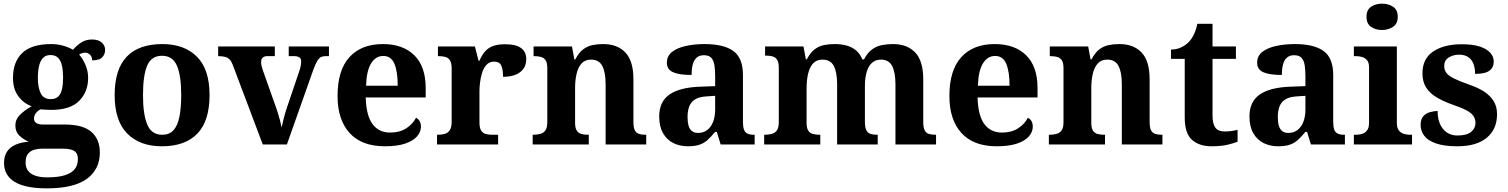

<svg xmlns="http://www.w3.org/2000/svg" viewBox="-20 -790 8247 1050"><path d="M236 240Q118 240 60 204.5Q2 169 2 101Q2 65 17.5 40.5Q33 16 63.5 2Q94 -12 137 -15Q110 -26 87 -47.5Q64 -69 64 -104Q64 -137 89 -162Q114 -187 153 -209Q109 -225 80 -264Q51 -303 51 -364Q51 -452 102 -500.5Q153 -549 260 -549Q295 -549 326 -540Q357 -531 379 -518Q405 -547 429 -560.5Q453 -574 483 -574Q519 -574 537 -557Q555 -540 555 -517Q555 -495 540 -477.5Q525 -460 484 -460Q484 -480 472 -491Q460 -502 446 -502Q438 -502 428 -499Q418 -496 413 -491Q433 -469 447.5 -435Q462 -401 462 -364Q462 -288 413 -238.5Q364 -189 260 -189Q249 -189 230 -190Q211 -191 202 -192Q188 -186 177 -172.5Q166 -159 166 -141Q166 -125 179 -117Q192 -109 213 -109H334Q434 -109 480 -68.5Q526 -28 526 44Q526 136 455 188Q384 240 236 240ZM238 180Q297 180 334 168.5Q371 157 388.5 135Q406 113 406 80Q406 48 386 35.5Q366 23 325 23H209Q189 23 168.5 28.5Q148 34 134 50Q120 66 120 99Q120 126 133.5 144Q147 162 173.5 171Q200 180 238 180ZM257 -248Q284 -248 298.5 -262Q313 -276 319 -302.5Q325 -329 325 -365Q325 -402 319 -430Q313 -458 298 -473.5Q283 -489 256 -489Q230 -489 215 -473Q200 -457 193.5 -429Q187 -401 187 -364Q187 -312 202.5 -280Q218 -248 257 -248Z M865 10Q745 10 676 -59.5Q607 -129 607 -270Q607 -411 673 -480Q739 -549 868 -549Q988 -549 1057 -480Q1126 -411 1126 -270Q1126 -129 1059.5 -59.5Q993 10 865 10ZM867 -53Q906 -53 928.5 -77.5Q951 -102 961 -150.5Q971 -199 971 -270Q971 -377 947.5 -431Q924 -485 866 -485Q808 -485 785 -431.5Q762 -378 762 -270Q762 -164 785.5 -108.5Q809 -53 867 -53Z M1253 -435Q1246 -454 1236 -464.5Q1226 -475 1210.5 -479Q1195 -483 1173 -483V-536H1483V-483H1441Q1426 -483 1417 -475Q1408 -467 1408 -451Q1408 -439 1411 -427Q1414 -415 1417 -407L1484 -218Q1492 -197 1499 -174.5Q1506 -152 1511.5 -131Q1517 -110 1520 -93Q1525 -117 1533 -147.5Q1541 -178 1548 -198L1616 -399Q1621 -413 1624 -427Q1627 -441 1627 -454Q1627 -471 1616 -477Q1605 -483 1588 -483H1559V-536H1779V-483H1759Q1746 -483 1735.5 -478Q1725 -473 1715.5 -457.5Q1706 -442 1694 -410L1549 0H1417Z M2085 10Q1958 10 1892 -62.5Q1826 -135 1826 -265Q1826 -406 1891 -477.5Q1956 -549 2074 -549Q2183 -549 2245.5 -488Q2308 -427 2308 -308V-257H1980Q1983 -157 2017.5 -111Q2052 -65 2114 -65Q2166 -65 2202 -88.5Q2238 -112 2255 -146Q2269 -139 2275.5 -126.5Q2282 -114 2282 -97Q2282 -69 2261 -44.5Q2240 -20 2196.5 -5Q2153 10 2085 10ZM2155 -321Q2155 -398 2137 -441Q2119 -484 2076 -484Q2034 -484 2009 -442.5Q1984 -401 1982 -321Z M2370 0V-53H2373Q2396 -53 2413 -58Q2430 -63 2440 -78.5Q2450 -94 2450 -125V-415Q2450 -445 2441 -459.5Q2432 -474 2416 -478.5Q2400 -483 2378 -483H2375V-536H2577L2597 -458H2602Q2615 -488 2632 -508Q2649 -528 2675.5 -538Q2702 -548 2743 -548Q2802 -548 2830 -527Q2858 -506 2858 -467Q2858 -421 2824.5 -395.5Q2791 -370 2731 -370Q2731 -411 2721 -432Q2711 -453 2682 -453Q2656 -453 2640 -435Q2624 -417 2616 -390.5Q2608 -364 2605 -337Q2602 -310 2602 -293V-120Q2602 -91 2611 -76.5Q2620 -62 2636 -57.5Q2652 -53 2672 -53H2704V0Z M2893 0V-53H2895Q2918 -53 2935.5 -58Q2953 -63 2963 -77.5Q2973 -92 2973 -122V-418Q2973 -446 2964 -460Q2955 -474 2939 -478.5Q2923 -483 2901 -483H2898V-536H3108L3121 -465H3126Q3146 -503 3169.5 -520.5Q3193 -538 3220.5 -543.5Q3248 -549 3279 -549Q3356 -549 3400 -503Q3444 -457 3444 -356V-124Q3444 -93 3451.5 -78Q3459 -63 3474 -58Q3489 -53 3511 -53H3514V0H3292V-329Q3292 -394 3274 -429Q3256 -464 3212 -464Q3179 -464 3160 -442.5Q3141 -421 3133 -385.5Q3125 -350 3125 -309V-118Q3125 -90 3134 -76Q3143 -62 3159 -57.5Q3175 -53 3197 -53H3200V0Z M3742 10Q3698 10 3662.5 -7.5Q3627 -25 3606 -61.5Q3585 -98 3585 -153Q3585 -234 3641 -273Q3697 -312 3809 -316L3891 -319V-374Q3891 -408 3887 -433.5Q3883 -459 3870 -473.5Q3857 -488 3829 -488Q3804 -488 3789 -474Q3774 -460 3768 -435.5Q3762 -411 3762 -380Q3695 -380 3661 -395Q3627 -410 3627 -447Q3627 -484 3655 -506Q3683 -528 3730 -538.5Q3777 -549 3833 -549Q3938 -549 3990.5 -511Q4043 -473 4043 -379V-124Q4043 -97 4048.5 -81.5Q4054 -66 4067.5 -59.5Q4081 -53 4103 -53H4107V0H3921L3900 -69H3891Q3869 -42 3849.5 -24.5Q3830 -7 3805 1.5Q3780 10 3742 10ZM3797 -63Q3826 -63 3847 -78.5Q3868 -94 3879.5 -123Q3891 -152 3891 -191V-266L3846 -263Q3806 -261 3783 -247.5Q3760 -234 3750 -209.5Q3740 -185 3740 -149Q3740 -121 3746 -101.5Q3752 -82 3765 -72.5Q3778 -63 3797 -63Z M4159 0V-53H4161Q4184 -53 4201.5 -58Q4219 -63 4229 -77.5Q4239 -92 4239 -122V-421Q4239 -449 4230 -463Q4221 -477 4205 -481.5Q4189 -486 4167 -486H4164V-536H4374L4387 -465H4392Q4412 -503 4435.5 -520.5Q4459 -538 4486.5 -543.5Q4514 -549 4545 -549Q4582 -549 4611.5 -540.5Q4641 -532 4662.5 -513.5Q4684 -495 4696 -465H4705Q4725 -503 4750 -520.5Q4775 -538 4804 -543.5Q4833 -549 4864 -549Q4941 -549 4985 -503Q5029 -457 5029 -356V-124Q5029 -93 5036.5 -78Q5044 -63 5059 -58Q5074 -53 5096 -53H5099V0H4877V-329Q4877 -394 4859 -429Q4841 -464 4797 -464Q4766 -464 4746.5 -444.5Q4727 -425 4718.5 -392.5Q4710 -360 4710 -321V-124Q4710 -94 4717.5 -78.5Q4725 -63 4740 -58Q4755 -53 4777 -53H4780V0H4558V-329Q4558 -394 4540 -429Q4522 -464 4478 -464Q4445 -464 4426 -442.5Q4407 -421 4399 -385.5Q4391 -350 4391 -309V-118Q4391 -90 4400 -76Q4409 -62 4425 -57.5Q4441 -53 4463 -53H4466V0Z M5431 10Q5304 10 5238 -62.5Q5172 -135 5172 -265Q5172 -406 5237 -477.5Q5302 -549 5420 -549Q5529 -549 5591.5 -488Q5654 -427 5654 -308V-257H5326Q5329 -157 5363.5 -111Q5398 -65 5460 -65Q5512 -65 5548 -88.5Q5584 -112 5601 -146Q5615 -139 5621.5 -126.5Q5628 -114 5628 -97Q5628 -69 5607 -44.5Q5586 -20 5542.5 -5Q5499 10 5431 10ZM5501 -321Q5501 -398 5483 -441Q5465 -484 5422 -484Q5380 -484 5355 -442.5Q5330 -401 5328 -321Z M5716 0V-53H5718Q5741 -53 5758.5 -58Q5776 -63 5786 -77.5Q5796 -92 5796 -122V-418Q5796 -446 5787 -460Q5778 -474 5762 -478.5Q5746 -483 5724 -483H5721V-536H5931L5944 -465H5949Q5969 -503 5992.5 -520.5Q6016 -538 6043.5 -543.5Q6071 -549 6102 -549Q6179 -549 6223 -503Q6267 -457 6267 -356V-124Q6267 -93 6274.5 -78Q6282 -63 6297 -58Q6312 -53 6334 -53H6337V0H6115V-329Q6115 -394 6097 -429Q6079 -464 6035 -464Q6002 -464 5983 -442.5Q5964 -421 5956 -385.5Q5948 -350 5948 -309V-118Q5948 -90 5957 -76Q5966 -62 5982 -57.5Q5998 -53 6020 -53H6023V0Z M6606 10Q6539 10 6499 -25Q6459 -60 6459 -148V-468H6384V-519Q6416 -519 6441.5 -532Q6467 -545 6482 -561Q6497 -577 6509 -601.5Q6521 -626 6528 -660H6611V-536H6739V-468H6611V-158Q6611 -113 6626.5 -92Q6642 -71 6677 -71Q6697 -71 6714.5 -73.5Q6732 -76 6748 -80V-15Q6732 -8 6695.5 1Q6659 10 6606 10Z M6970 10Q6926 10 6890.5 -7.5Q6855 -25 6834 -61.5Q6813 -98 6813 -153Q6813 -234 6869 -273Q6925 -312 7037 -316L7119 -319V-374Q7119 -408 7115 -433.5Q7111 -459 7098 -473.5Q7085 -488 7057 -488Q7032 -488 7017 -474Q7002 -460 6996 -435.5Q6990 -411 6990 -380Q6923 -380 6889 -395Q6855 -410 6855 -447Q6855 -484 6883 -506Q6911 -528 6958 -538.5Q7005 -549 7061 -549Q7166 -549 7218.5 -511Q7271 -473 7271 -379V-124Q7271 -97 7276.5 -81.5Q7282 -66 7295.5 -59.5Q7309 -53 7331 -53H7335V0H7149L7128 -69H7119Q7097 -42 7077.5 -24.5Q7058 -7 7033 1.5Q7008 10 6970 10ZM7025 -63Q7054 -63 7075 -78.5Q7096 -94 7107.5 -123Q7119 -152 7119 -191V-266L7074 -263Q7034 -261 7011 -247.5Q6988 -234 6978 -209.5Q6968 -185 6968 -149Q6968 -121 6974 -101.5Q6980 -82 6993 -72.5Q7006 -63 7025 -63Z M7384 0V-53H7396Q7411 -53 7427.5 -57.5Q7444 -62 7455.5 -76Q7467 -90 7467 -118V-422Q7467 -449 7455 -462Q7443 -475 7426.5 -479Q7410 -483 7396 -483H7384V-536H7619V-118Q7619 -90 7630.5 -76Q7642 -62 7659 -57.5Q7676 -53 7690 -53H7702V0ZM7538 -626Q7502 -626 7477.5 -643.5Q7453 -661 7453 -698Q7453 -736 7478 -753Q7503 -770 7539 -770Q7573 -770 7598.5 -753Q7624 -736 7624 -698Q7624 -661 7598.5 -643.5Q7573 -626 7538 -626Z M7950 10Q7878 10 7833.5 -5.5Q7789 -21 7769 -47.5Q7749 -74 7749 -107Q7749 -140 7765 -156Q7781 -172 7803 -177.5Q7825 -183 7842 -183Q7842 -121 7871.5 -85Q7901 -49 7950 -49Q8002 -49 8025.5 -69Q8049 -89 8049 -117Q8049 -139 8038 -155.5Q8027 -172 8000 -186.5Q7973 -201 7926 -217Q7872 -236 7835 -258.5Q7798 -281 7778.5 -312.5Q7759 -344 7759 -389Q7759 -469 7818 -508.5Q7877 -548 7974 -548Q8037 -548 8075.5 -534.5Q8114 -521 8131.5 -499.5Q8149 -478 8149 -455Q8149 -421 8125.5 -403.5Q8102 -386 8047 -386Q8047 -436 8025 -463.5Q8003 -491 7959 -491Q7927 -491 7902.5 -475.5Q7878 -460 7878 -429Q7878 -408 7889.5 -392Q7901 -376 7931 -361Q7961 -346 8015 -327Q8060 -312 8094 -290.5Q8128 -269 8147.5 -238.5Q8167 -208 8167 -166Q8167 -83 8110.5 -36.5Q8054 10 7950 10Z"/></svg>

Font: Noto Serif Gujarati
Style: Bold
Weight: 700
Version: Version 2.102